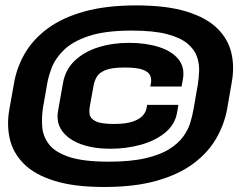

<svg xmlns="http://www.w3.org/2000/svg" viewBox="-20 -698 927 728"><path d="M375 11Q260 11 185 -12.8Q110 -36.5 69.5 -77.8Q29 -119 17 -172Q5 -225 15.5 -283.5L33.5 -384.5Q44 -444 75 -496.8Q106 -549.5 161 -590.2Q216 -631 299 -654.2Q382 -677.5 496.5 -677.5Q612.5 -677.5 688 -654Q763.5 -630.5 804.5 -589.8Q845.5 -549 857.5 -496.2Q869.5 -443.5 858.5 -384.5L841 -283.5Q830 -225 799.2 -172Q768.5 -119 713.2 -77.8Q658 -36.5 574.5 -12.8Q491 11 375 11ZM392 -85Q475.5 -85 531.5 -98Q587.5 -111 622 -132.8Q656.5 -154.5 675.2 -180.8Q694 -207 702 -234.2Q710 -261.5 714 -285L730 -377Q734 -401.5 735 -429.2Q736 -457 726.5 -484Q717 -511 690.2 -533.2Q663.5 -555.5 612.8 -568.8Q562 -582 479.5 -582Q378.5 -582 317 -561.5Q255.5 -541 222.8 -509Q190 -477 176.5 -442Q163 -407 158.5 -378L143 -289.5Q137.5 -254 140 -218Q142.5 -182 165 -151.8Q187.5 -121.5 241.2 -103.2Q295 -85 392 -85ZM398 -134Q335 -134 287.5 -151.2Q240 -168.5 216.2 -200.5Q192.5 -232.5 200 -277L219 -383.5Q227.5 -433.5 263 -467.5Q298.5 -501.5 352.2 -518.5Q406 -535.5 469 -535.5Q532.5 -535.5 581.8 -520Q631 -504.5 656.2 -473.8Q681.5 -443 673.5 -397.5L668.5 -370H550L552.5 -383.5Q555 -398 549.5 -411.5Q544 -425 522 -433.5Q500 -442 452.5 -442Q403.5 -442 379.5 -432Q355.5 -422 346.8 -406.5Q338 -391 335 -374.5L321 -297Q317.5 -280.5 319.8 -264.8Q322 -249 342 -238.5Q362 -228 412.5 -228Q458 -228 484 -237.2Q510 -246.5 521.8 -260.2Q533.5 -274 535.5 -287.5L538 -300.5H656.5L651.5 -271.5Q643.5 -225.5 606.2 -195Q569 -164.5 514 -149.2Q459 -134 398 -134Z"/></svg>

Font: Anybody ExtraExpanded ExtraBold
Style: Italic
Weight: 800
Width: 8
Italic angle: -10°
Designer: Tyler Finck
Foundry: Etcetera Type Company
Version: Version 1.010; ttfautohint (v1.8.3) -l 8 -r 50 -G 200 -x 14 